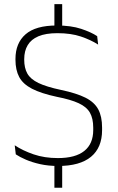

<svg xmlns="http://www.w3.org/2000/svg" viewBox="-20 -768 552 900"><path d="M271.5 -628H235V-748.5H271.5ZM271.5 112H235V-15H271.5ZM253 10Q206.5 10 168.5 1.5Q130.5 -7 101.5 -19.5Q72.5 -32 54 -44.5L49 -87Q86.5 -62 137.5 -44.5Q188.5 -27 251.5 -27Q333.5 -27 375.2 -60.5Q417 -94 417 -158.5V-169.5Q417 -212.5 401.5 -239.8Q386 -267 348.8 -284.2Q311.5 -301.5 247 -314Q172.5 -330 130 -352Q87.5 -374 70 -407Q52.5 -440 52.5 -488V-491.5Q52.5 -566 99.8 -607.2Q147 -648.5 246 -648.5Q313 -648.5 360.5 -632.8Q408 -617 435.5 -598.5L440 -559Q406 -581 359.2 -596.8Q312.5 -612.5 249 -612.5Q194.5 -612.5 160.2 -598Q126 -583.5 109.8 -556.2Q93.5 -529 93.5 -490.5V-488Q93.5 -449.5 108.2 -423.2Q123 -397 160.2 -379Q197.5 -361 266 -346.5Q339 -331 380.8 -310Q422.5 -289 440.5 -255.5Q458.5 -222 458.5 -170V-158Q458.5 -76 406.5 -33Q354.5 10 253 10Z"/></svg>

Font: Anek Gujarati ExtraLight
Style: Regular
Weight: 250
Version: Version 1.003